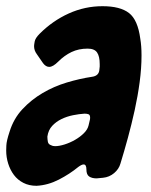

<svg xmlns="http://www.w3.org/2000/svg" viewBox="-57 -593 487 620"><path d="M71 -484Q113 -526 165 -549.5Q217 -573 274 -573Q331 -573 359.5 -551Q388 -529 396 -468Q400 -445 400 -414Q400 -373 394 -328Q388 -283 378 -237.5Q368 -192 356 -148Q344 -104 332 -65Q327 -47 311.5 -34Q296 -21 276 -19L255 -17Q240 -17 231 -23Q222 -29 222 -46Q222 -62 213 -62Q207 -62 196 -54Q168 -31 133 -13Q98 5 61 7Q37 7 18.5 -2.5Q0 -12 -12 -28Q-24 -44 -30.5 -64.5Q-37 -85 -37 -107Q-37 -108 -36.5 -123Q-36 -138 -26 -168Q-13 -210 15.5 -240.5Q44 -271 80.5 -292.5Q117 -314 158.5 -326.5Q200 -339 240 -345Q263 -348 264 -369Q265 -374 265 -378Q265 -382 265 -386Q265 -411 256.5 -423.5Q248 -436 226 -436Q197 -436 174 -425Q151 -414 131 -394Q114 -377 102 -377Q91 -377 82 -389L62 -418Q53 -430 53 -444Q53 -448 55 -459Q57 -470 71 -484ZM233 -205Q234 -208 234 -213Q234 -222 229 -224Q224 -226 216 -226Q199 -225 179 -221Q159 -217 141.5 -208.5Q124 -200 111.5 -186.5Q99 -173 96 -152Q96 -144 97.5 -135.5Q99 -127 108 -124Q113 -121 121 -121Q134 -121 151.5 -126.5Q169 -132 185.5 -141.5Q202 -151 214 -163Q226 -175 229 -188Z"/></svg>

Font: Bangerz 2
Style: Regular
Weight: 400
Designer: vernon adams
Foundry: Vernon Adams
Version: Version 2.10;December 28, 2023;FontCreator 13.0.0.2683 64-bi